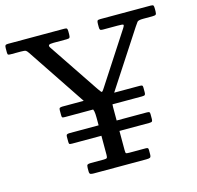

<svg xmlns="http://www.w3.org/2000/svg" viewBox="-108 -863 1001 977"><g transform="rotate(-15 392.5 -375.0)"><path d="M202 -370Q192 -370 188 -367.2Q184 -364.5 184 -356V-330Q184 -320.5 186.2 -317.8Q188.5 -315 200.5 -315H606.5Q619.5 -315 622.2 -318.8Q625 -322.5 625 -331.5V-356Q625 -365 622.2 -367.5Q619.5 -370 608 -370ZM202 -230Q192 -230 188 -227.2Q184 -224.5 184 -216V-190Q184 -180.5 186.2 -177.8Q188.5 -175 200.5 -175H606.5Q619.5 -175 622.2 -178.8Q625 -182.5 625 -191.5V-216Q625 -225 622.2 -227.5Q619.5 -230 608 -230ZM245 -17Q245 -4.5 251 -2.2Q257 0 268 0H545Q558.5 0 564.2 -2.8Q570 -5.5 570 -20V-43Q570 -51 566.8 -53Q563.5 -55 555 -55H470Q455 -55 452.5 -57.5Q450 -60 450 -75V-301Q450 -324 454 -334.2Q458 -344.5 466 -357L667.5 -666Q677 -680.5 682.8 -687.8Q688.5 -695 714 -695H762Q776.5 -695 780.8 -698.5Q785 -702 785 -716V-730Q785 -741.5 782.8 -745.8Q780.5 -750 769 -750H503Q490.5 -750 487.8 -746Q485 -742 485 -729V-712Q485 -702 488 -698.5Q491 -695 502 -695H580Q605.5 -695 609.2 -692.2Q613 -689.5 603 -674L432 -411Q423.5 -397.5 419.2 -392.8Q415 -388 411 -392.5Q407 -397 398 -410L219.5 -676Q213 -686 217.5 -690.5Q222 -695 242 -695H311Q324 -695 327 -699Q330 -703 330 -716V-732Q330 -743.5 327 -746.8Q324 -750 313 -750H17Q6 -750 3 -746.2Q0 -742.5 0 -731V-708Q0 -698.5 3.8 -696.8Q7.5 -695 17 -695H70Q90.5 -695 96 -691.8Q101.5 -688.5 109 -677L341.5 -329Q350 -316.5 352.5 -304.5Q355 -292.5 355 -270V-74Q355 -61.5 351.5 -58.2Q348 -55 335 -55H267Q254.5 -55 249.8 -52Q245 -49 245 -35Z"/></g></svg>

Font: Besley
Style: Regular
Weight: 400
Designer: Owen Earl
Foundry: indestructible type*
Version: Version 4.000